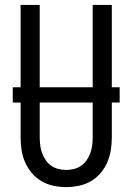

<svg xmlns="http://www.w3.org/2000/svg" viewBox="-20 -755 540 783"><path d="M250 8Q224 8 198 2.5Q172 -3 149.5 -16Q127 -29 110 -49Q93 -69 82.5 -93Q72 -117 68 -143Q64 -169 64 -195V-735H142V-195Q142 -179 144 -162.5Q146 -146 151.5 -131Q157 -116 166 -102.5Q175 -89 188.5 -79.5Q202 -70 218 -66Q234 -62 250 -62Q266 -62 282 -66Q298 -70 311.5 -79.5Q325 -89 334 -102.5Q343 -116 348.5 -131Q354 -146 356 -162.5Q358 -179 358 -195V-735H436V-195Q436 -169 432 -143Q428 -117 417.5 -93Q407 -69 390 -49Q373 -29 350.5 -16Q328 -3 302 2.5Q276 8 250 8ZM32 -337V-399H468V-337Z"/></svg>

Font: Iosevka srxl
Style: Regular
Weight: 400
Monospace: yes
Designer: Belleve Invis
Foundry: Belleve Invis
Version: Version 33.0.1; ttfautohint (v1.8.3)